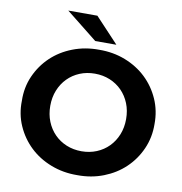

<svg xmlns="http://www.w3.org/2000/svg" viewBox="-96 -991 1036 1092"><g transform="rotate(10 422.0 -444.5)"><path d="M39 -350Q37 -427 66.5 -493.5Q96 -560 147.5 -609Q199 -658 270 -685.5Q341 -713 422 -712Q503 -713 573.5 -685.5Q644 -658 695.5 -609Q747 -560 776.5 -493.5Q806 -427 805 -350Q806 -273 776.5 -206.5Q747 -140 695.5 -91Q644 -42 573.5 -14.5Q503 13 422 12Q341 13 270 -14.5Q199 -42 147.5 -91Q96 -140 66.5 -206.5Q37 -273 39 -350ZM641 -350Q641 -399 624.5 -440Q608 -481 578.5 -511Q549 -541 509 -557.5Q469 -574 422 -574Q375 -574 335 -557.5Q295 -541 265.5 -511Q236 -481 219.5 -440Q203 -399 203 -350Q203 -301 219.5 -260Q236 -219 265.5 -189Q295 -159 335 -142.5Q375 -126 422 -126Q469 -126 509 -142.5Q549 -159 578.5 -189Q608 -219 624.5 -260Q641 -301 641 -350ZM210 -901H378L513 -757H391Z"/></g></svg>

Font: CMG Sans
Style: Bold
Weight: 700
Designer: Julieta Ulanovsky
Foundry: Julieta Ulanovsky
Version: Version 7.200